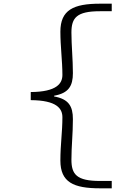

<svg xmlns="http://www.w3.org/2000/svg" viewBox="-20 -846 740 1043"><path d="M308 26C308 144 379 177 524 177H587V137H523C396 137 368 101 368 21C368 -53 376 -116 376 -199C376 -269 353 -308 274 -322V-326C353 -340 376 -379 376 -449C376 -524 368 -600 368 -669C368 -749 396 -785 523 -785H587V-826H524C379 -826 308 -792 308 -674C308 -594 319 -513 319 -439C319 -393 289 -347 147 -346V-302C289 -301 319 -256 319 -209C319 -129 308 -60 308 26Z"/></svg>

Font: Kawkab Mono Light
Style: Regular
Weight: 300
Monospace: yes
Designer: Abdullah Arif
Foundry: Abdullah Arif
Version: Version 1.000;PS 000.500;hotconv 1.0.88;makeotf.lib2.5.64775